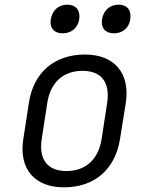

<svg xmlns="http://www.w3.org/2000/svg" viewBox="-20 -794 640 824"><path d="M469 -651C506 -651 534 -674 539 -711C545 -750 526 -774 489 -774C452 -774 424 -750 418 -711C412 -674 432 -651 469 -651ZM249 -651C286 -651 314 -674 320 -711C326 -750 305 -774 269 -774C232 -774 204 -750 198 -711C192 -674 212 -651 249 -651ZM254 10C386 10 474 -67 495 -197L520 -353C539 -480 471 -560 345 -560C213 -560 124 -483 104 -353L80 -197C60 -70 128 10 254 10ZM265 -60C184 -60 146 -109 159 -197L183 -353C197 -441 252 -490 334 -490C415 -490 453 -441 440 -353L416 -197C402 -109 347 -60 265 -60Z"/></svg>

Font: JetBrains Mono Light
Style: Italic
Weight: 336
Italic angle: -9°
Monospace: yes
Designer: Philipp Nurullin, Konstantin Bulenkov
Foundry: JetBrains
Version: Version 2.305